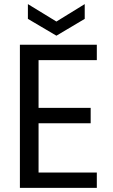

<svg xmlns="http://www.w3.org/2000/svg" viewBox="-20 -916 553 936"><path d="M452 -698V-623H168V-390H422V-315H168V-75H452V0H77V-698ZM255 -811 393 -896V-824L255 -742L116 -824V-896Z"/></svg>

Font: SVN-Poppins
Style: Regular
Weight: 400
Designer: Ninad Kale (Devanagari), Jonny Pinhorn (Latin)
Foundry: Indian Type Foundry
Version: Version 3.002 2017